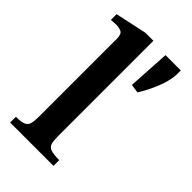

<svg xmlns="http://www.w3.org/2000/svg" viewBox="-217 -779 852 852"><g transform="rotate(45 209.5 -353.0)"><path d="M295 0H23V-36Q56 -36 71 -42.5Q86 -49 90.5 -64.5Q95 -80 95 -108V-598Q95 -627 81 -633.5Q67 -640 49 -640Q36 -640 26.5 -639Q17 -638 17 -638V-674L165 -706H216V-108Q216 -79 220.5 -63.5Q225 -48 242 -42Q259 -36 295 -36ZM328 -494 287 -500 299 -699H395V-670Q392 -628 372 -580Q352 -532 328 -494Z"/></g></svg>

Font: STIX Two Text SemiBold
Style: Regular
Weight: 600
Designer: Ross Mills, John Hudson & Paul Hanslow, Tiro Typeworks Ltd; with prior portions MicroPress Inc., and Coen Hoffman.
Foundry: Tiro Typeworks Ltd
Version: Version 2.13 b171